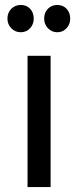

<svg xmlns="http://www.w3.org/2000/svg" viewBox="-20 -754 314 774"><path d="M91 -529H184V0H91ZM116 -679Q116 -656 101 -640Q86 -624 64 -624Q41 -624 25.5 -640Q10 -656 10 -679Q10 -703 25.5 -718.5Q41 -734 64 -734Q87 -734 101.5 -718.5Q116 -703 116 -679ZM263 -679Q263 -656 248 -640Q233 -624 211 -624Q189 -624 173.5 -640Q158 -656 158 -679Q158 -703 173 -718.5Q188 -734 211 -734Q234 -734 248.5 -718.5Q263 -703 263 -679Z"/></svg>

Font: Montserrat arm2
Style: Regular
Weight: 400
Designer: Julieta Ulanovsky
Foundry: Julieta Ulanovsky
Version: Version 6.000